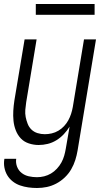

<svg xmlns="http://www.w3.org/2000/svg" viewBox="-34 -717 529 960"><path d="M151 223Q129 223 107.5 220Q86 217 66 210Q46 203 29.5 190Q13 177 2.5 159.5Q-8 142 -12 120.5Q-16 99 -12 77H47Q44 98 51.5 117Q59 136 74.5 148Q90 160 110 164.5Q130 169 151 169Q169 169 187 164.5Q205 160 221 150.5Q237 141 250.5 126.5Q264 112 273 95.5Q282 79 287 61.5Q292 44 295 26L314 -84Q302 -64 285 -46Q268 -28 247.5 -15.5Q227 -3 204.5 2.5Q182 8 159 8Q134 8 110 0Q86 -8 70 -25Q54 -42 45 -65Q36 -88 33.5 -113Q31 -138 32.5 -163.5Q34 -189 38 -215L89 -520H149L97 -206Q94 -187 92.5 -168Q91 -149 94.5 -131.5Q98 -114 104.5 -97.5Q111 -81 123.5 -69Q136 -57 153.5 -51.5Q171 -46 190 -46Q207 -46 224.5 -50Q242 -54 258 -63.5Q274 -73 286.5 -86.5Q299 -100 307.5 -115.5Q316 -131 321.5 -148Q327 -165 330 -182L386 -520H446L354 35Q350 59 342.5 83Q335 107 322 129.5Q309 152 289.5 170.5Q270 189 247 201Q224 213 200 218Q176 223 151 223ZM145 -643V-697H439V-643Z"/></svg>

Font: Iosevka QP Light
Style: Italic
Weight: 300
Italic angle: -9°
Designer: Belleve Invis
Foundry: Belleve Invis
Version: Version 20.0.0; ttfautohint (v1.8.4)